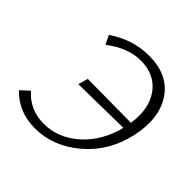

<svg xmlns="http://www.w3.org/2000/svg" viewBox="-173 -815 973 973"><g transform="rotate(45 313.0 -329.0)"><path d="M360 -664Q497 -664 560 -570Q623 -476 591 -328Q558 -178 449 -86Q340 6 210 6Q92 6 17 -74L62 -115Q125 -42 226 -42Q328 -42 411.5 -116Q495 -190 526 -313L208 -308L223 -361L535 -358Q552 -474 500 -545.5Q448 -617 346 -617Q256 -617 164 -546L141 -594Q243 -664 360 -664Z"/></g></svg>

Font: EauTestInfant Semilight
Style: Italic
Weight: 300
Italic angle: -12°
Designer: Christian Thalmann (Catharsis Fonts)
Version: Version 0.001;PS 000.001;hotconv 1.0.88;makeotf.lib2.5.64775